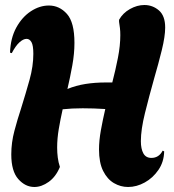

<svg xmlns="http://www.w3.org/2000/svg" viewBox="-20 -742 694 766"><path d="M117 4Q81 4 53 -27.5Q25 -59 25 -126Q25 -173 37.5 -220Q50 -267 63 -306Q83 -370 98 -424Q113 -478 113 -527Q113 -561 105.5 -574Q98 -587 86 -587Q73 -587 57.5 -573Q42 -559 27 -530L20 -532Q22 -590 45 -632Q68 -674 103 -697Q138 -720 175 -720Q217 -720 247 -686.5Q277 -653 277 -571Q277 -528 268.5 -481Q260 -434 249 -387Q283 -401 321 -407Q359 -413 402 -413H428Q441 -463 450.5 -511.5Q460 -560 460 -602Q460 -617 458.5 -630Q457 -643 455 -655V-663Q470 -690 498.5 -706Q527 -722 556 -722Q589 -722 614 -700.5Q639 -679 639 -632Q639 -597 625.5 -542Q612 -487 595 -429Q575 -358 558.5 -291.5Q542 -225 542 -179Q542 -148 552 -130Q562 -112 584 -112Q614 -112 629 -141L635 -138Q634 -96 612 -64Q590 -32 557.5 -14Q525 4 491 4Q461 4 434.5 -11.5Q408 -27 391.5 -60Q375 -93 375 -146Q375 -181 382.5 -222.5Q390 -264 400 -307Q354 -310 310 -310Q288 -310 268 -309Q248 -308 230 -306Q221 -266 214.5 -227.5Q208 -189 208 -153Q208 -133 210.5 -113.5Q213 -94 219 -76Q203 -37 174.5 -16.5Q146 4 117 4Z"/></svg>

Font: Agbalumo
Style: Regular
Weight: 400
Designer: Raphael Alegbeleye
Foundry: Sorkin Type Co.
Version: Version 1.000; ttfautohint (v1.8.4)